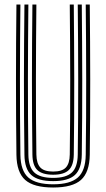

<svg xmlns="http://www.w3.org/2000/svg" viewBox="-20 -820 468 847"><path d="M214.5 7.2Q128.8 7.2 91.1 -26.2Q53.5 -59.8 52.5 -137Q50.5 -298.8 50.5 -465.1Q50.5 -631.5 52.5 -800H70Q68.2 -641.2 68 -473.1Q67.8 -305 70 -137.2Q71 -66.8 104.9 -36.9Q138.8 -7 214.5 -7Q289.5 -7 323.4 -36.9Q357.2 -66.8 358.2 -137.2Q360.5 -301 360.2 -467.4Q360 -633.8 358.2 -800H376Q377.8 -633.8 378 -468.8Q378.2 -303.8 376 -137Q374.8 -59.8 337.2 -26.2Q299.8 7.2 214.5 7.2ZM214.5 -21Q147.5 -21 118 -48Q88.5 -75 87.8 -137.5Q85.5 -303.2 85.6 -468.4Q85.8 -633.5 87.8 -800H105.2Q103.5 -639.8 103.2 -472.2Q103 -304.8 105.2 -137.8Q106 -82.5 131.5 -58.9Q157 -35.2 214.5 -35.2Q271.5 -35.2 296.9 -58.9Q322.2 -82.5 323 -137.8Q325.2 -301.5 325 -467.5Q324.8 -633.5 323 -800H340.8Q342.5 -633.2 342.8 -468.8Q343 -304.2 340.8 -137.5Q339.8 -75 310.4 -48Q281 -21 214.5 -21ZM214.5 -49.2Q166.2 -49.2 144.9 -69.8Q123.5 -90.2 123 -138Q120.8 -303.8 120.9 -468.6Q121 -633.5 123 -800H140.5Q138.8 -641.2 138.5 -472.8Q138.2 -304.2 140.5 -138.2Q141.2 -98.8 158 -81Q174.8 -63.2 214.5 -63.2Q253.8 -63.2 270.5 -81Q287.2 -98.8 287.8 -138.2Q290 -303 289.8 -468.2Q289.5 -633.5 287.8 -800H305.5Q307.2 -632.8 307.5 -468.5Q307.8 -304.2 305.5 -138Q304.8 -90 283.2 -69.6Q261.8 -49.2 214.5 -49.2Z"/></svg>

Font: Big Shoulders Inline Text Medium
Style: Regular
Weight: 500
Designer: Patric King
Foundry: XO Type Co
Version: Version 1.000